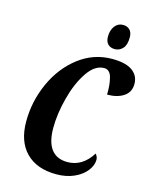

<svg xmlns="http://www.w3.org/2000/svg" viewBox="-136 -1026 895 1125"><g transform="rotate(15 311.0 -463.5)"><path d="M66 -244Q66 -366 116.5 -478Q167 -590 257 -659Q347 -728 459 -728Q541 -728 581.5 -699Q622 -670 622 -619Q622 -570 583.5 -544Q545 -518 483 -518Q485 -576 473.5 -620Q462 -664 427 -664Q371 -664 325.5 -596.5Q280 -529 254.5 -431Q229 -333 229 -248Q229 -163 262 -119.5Q295 -76 360 -76Q451 -76 508 -167Q513 -162 517.5 -152.5Q522 -143 522 -133Q522 -99 496 -65.5Q470 -32 423 -11Q376 10 316 10Q197 10 131.5 -56.5Q66 -123 66 -244ZM400 -848Q400 -887 419 -912Q438 -937 469 -937Q494 -937 509.5 -921.5Q525 -906 525 -876Q525 -830 505 -808.5Q485 -787 457 -787Q431 -787 415.5 -802.5Q400 -818 400 -848Z"/></g></svg>

Font: Noto Serif CondExtraBold
Style: Italic
Weight: 800
Width: 3
Italic angle: -12°
Designer: Monotype Design Team
Foundry: Monotype Imaging Inc.
Version: Version 1.001